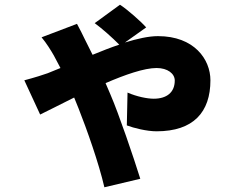

<svg xmlns="http://www.w3.org/2000/svg" viewBox="-20 -697 1040 813"><path d="M83 -357 150 -212C174 -223 229 -252 294 -284L313 -237C347 -151 398 -8 422 96L574 60C546 -30 483 -215 448 -296L427 -345C510 -381 591 -409 643 -409C690 -409 720 -385 720 -356C720 -305 685 -279 631 -279C603 -279 559 -288 520 -305L517 -166C546 -155 601 -141 643 -141C799 -141 871 -222 871 -357C871 -446 802 -544 649 -544C609 -544 561 -533 509 -517L599 -581C577 -606 518 -658 488 -677L381 -599C415 -574 455 -538 485 -508C449 -496 411 -481 372 -465L339 -531C332 -546 317 -576 306 -596L156 -539C177 -514 196 -483 208 -462L236 -409L182 -387C169 -382 125 -368 83 -357Z"/></svg>

Font: ChiuKong Gothic MN Heavy
Style: Regular
Weight: 900
Designer: Ryoko NISHIZUKA 西塚涼子 (kana, bopomofo & ideographs); Paul D. Hunt (Latin, Greek & Cyrillic); Sandoll Communications 산돌커뮤니
Foundry: Adobe
Version: Version 1.300